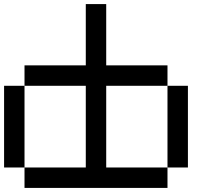

<svg xmlns="http://www.w3.org/2000/svg" viewBox="-20 -920 1040 940"><path d="M0 -100V-500H100V-100ZM800 -100V0H100V-100H400V-500H100V-600H400V-900H500V-600H800V-500H500V-100ZM800 -500H900V-100H800Z"/></svg>

Font: Galmuri9 Regular
Style: Regular
Weight: 400
Designer: Lee Minseo (quiple)
Version: Version 2.399;hotconv 1.1.1;makeotfexe 2.6.0 DEVELOPMENT